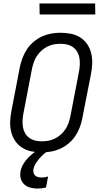

<svg xmlns="http://www.w3.org/2000/svg" viewBox="-20 -872 590 1114"><path d="M222 12Q191 12 161.5 6Q132 0 108 -15.5Q84 -31 68 -54.5Q52 -78 45 -106.5Q38 -135 39 -165.5Q40 -196 46 -227L96 -487Q102 -513 112 -539Q122 -565 138 -588.5Q154 -612 177 -631Q200 -650 226 -661.5Q252 -673 278.5 -677.5Q305 -682 331 -682Q362 -682 392 -676Q422 -670 446 -654.5Q470 -639 486 -615.5Q502 -592 509 -563.5Q516 -535 515 -504.5Q514 -474 508 -443L457 -183Q452 -157 442 -131Q432 -105 416 -81.5Q400 -58 377 -39Q354 -20 328 -8.5Q302 3 275 7.5Q248 12 222 12ZM223 -52Q242 -52 261 -55.5Q280 -59 298.5 -68Q317 -77 332.5 -91Q348 -105 359.5 -122Q371 -139 377.5 -158Q384 -177 388 -195L438 -455Q442 -476 443 -496Q444 -516 441 -535Q438 -554 428.5 -570.5Q419 -587 404 -598Q389 -609 370 -613.5Q351 -618 331 -618Q312 -618 293 -614.5Q274 -611 255.5 -602Q237 -593 221.5 -579Q206 -565 194.5 -548Q183 -531 176.5 -512Q170 -493 166 -475L116 -215Q112 -194 111 -174Q110 -154 113 -135Q116 -116 125.5 -99.5Q135 -83 150 -72Q165 -61 184 -56.5Q203 -52 223 -52ZM197 222Q176 222 155.5 216.5Q135 211 120.5 197.5Q106 184 100.5 164Q95 144 99 122Q103 101 115 80.5Q127 60 143.5 43Q160 26 179 12Q198 -2 219 -12H267L265 0Q249 9 235 21Q221 33 209 47Q197 61 187 77Q177 93 174 109Q172 120 174.5 130Q177 140 184 146.5Q191 153 201 155.5Q211 158 221 158Q231 158 240.5 156.5Q250 155 259 152L247 216Q234 219 222 220.5Q210 222 197 222ZM533 -788H210L209 -852H532Z"/></svg>

Font: Lode
Style: Italic
Weight: 400
Italic angle: -11°
Monospace: yes
Designer: Belleve Invis
Foundry: Belleve Invis
Version: Version 29.2.0; ttfautohint (v1.8.3)